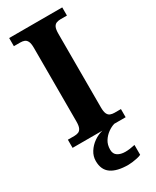

<svg xmlns="http://www.w3.org/2000/svg" viewBox="-239 -778 879 1081"><g transform="rotate(-30 200.5 -237.0)"><path d="M28 0V-53H70Q84.6 -53 96.3 -57.5Q108 -62 114.5 -76Q121 -90 121 -118V-596Q121 -624.9 114.3 -638.4Q107.6 -652 96.3 -656.5Q85 -661 70 -661H28V-714H373V-661H331Q317.1 -661 305 -656.5Q293 -652 286.5 -638.5Q280 -624.9 280 -596V-118Q280 -90 286.5 -76Q293 -62 305 -57.5Q317.1 -53 331 -53H373V0ZM253 240Q180 240 142 213.5Q104 187 104 130Q104 99 121 72Q138 45 165 26Q192 7 222 0H299Q278 6 256.5 21.5Q235 37 220.5 60Q206 83 206 115Q206 142.8 225.5 155.4Q245 168 275 168Q289 168 304.5 166Q320 164 338 160V224Q328 229 312 232.5Q296 236 280 238Q264 240 253 240Z"/></g></svg>

Font: Noto Serif Tamil
Style: Regular
Weight: 400
Designer: Indian Type Foundry, Tom Grace, and the Monotype Design Team
Foundry: Monotype Imaging Inc.
Version: Version 2.003